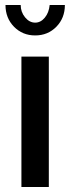

<svg xmlns="http://www.w3.org/2000/svg" viewBox="-20 -750 282 770"><path d="M179.2 -730H240.2Q240.2 -677.7 206.1 -642.8Q171.9 -607.9 121.1 -607.9Q70.3 -607.9 36.1 -642.8Q2 -677.7 2 -730H63Q63 -701.7 80.6 -680.4Q98.1 -659.2 121.1 -659.2Q143.1 -659.2 159.7 -679.2Q176.3 -699.2 179.2 -730ZM65.9 0V-522.9H175.8V0Z"/></svg>

Font: Rawline SemiBold
Style: Regular
Weight: 600
Designer: Matt McInerney, Pablo Impallari, Rodrigo Fuenzalida
Foundry: Matt McInerney, Pablo Impallari, Rodrigo Fuenzalida
Version: Version 4.020;PS 004.020;hotconv 1.0.88;makeotf.lib2.5.64775